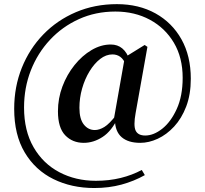

<svg xmlns="http://www.w3.org/2000/svg" viewBox="-20 -755 1010 946"><path d="M392.6 -51.2Q337.1 -51.2 301.3 -88.4Q265.5 -125.7 265.5 -206.7Q265.5 -270.2 287.5 -328.8Q309.6 -387.5 347.1 -434.2Q384.6 -480.9 431 -508.3Q477.5 -535.7 525.7 -535.7Q559.4 -535.7 582.5 -516.4Q605.7 -497.1 618.9 -458.5L601.1 -433.7Q589.5 -462.8 572.8 -474.8Q556.2 -486.9 534.1 -486.9Q502.4 -486.9 473.6 -464.5Q444.7 -442.1 421.4 -404.1Q398.1 -366.1 384.7 -319.3Q371.3 -272.6 371.3 -223.9Q371.3 -168.7 393 -141.5Q414.6 -114.3 447.2 -114.3Q469.4 -114.3 494.2 -129.4Q519 -144.5 553.4 -189.3L563.9 -176.5H561.9Q530.7 -109.8 485.9 -80.5Q441.1 -51.2 392.6 -51.2ZM670.9 -51.2Q611.7 -51.2 579.4 -79.1Q547.1 -107.1 546.2 -164.3L541.3 -169.5L594.9 -472.8L692.8 -533.4L706.4 -524.1L648.3 -198.5Q636.8 -135.5 648.4 -111.4Q660 -87.3 695.6 -87.3Q736.9 -87.3 779.3 -120.7Q821.7 -154.2 850.8 -218Q880 -281.8 880 -371.8Q880 -471.3 836.7 -544.4Q793.4 -617.4 718.5 -657.7Q643.6 -698.1 548.3 -698.1Q451 -698.1 368.8 -660.8Q286.7 -623.6 226 -558.4Q165.2 -493.1 131.8 -407.8Q98.5 -322.5 98.5 -225.3Q98.5 -110.6 145.4 -29.6Q192.2 51.4 272.6 93.6Q352.9 135.8 452.3 135.8Q517.6 135.8 574.5 121.8Q631.4 107.8 678.5 82.4L693.6 107.8Q640.8 137.6 578.7 154.5Q516.5 171.4 444.5 171.4Q332.8 171.4 243.3 127.4Q153.8 83.4 101.9 -3.7Q49.9 -90.7 49.9 -219Q49.9 -327.1 87.5 -420.9Q125.1 -514.7 193.3 -585.2Q261.5 -655.6 354.1 -695.1Q446.7 -734.6 556 -734.6Q664.1 -734.6 746.1 -689Q828 -643.4 874.1 -561.2Q920.1 -478.9 920.1 -367.3Q920.1 -289.4 897.5 -230.3Q874.9 -171.3 837.9 -131.4Q801 -91.6 757.3 -71.4Q713.6 -51.2 670.9 -51.2Z"/></svg>

Font: Noto Serif TC
Style: Regular
Weight: 200
Designer: Ryoko NISHIZUKA 西塚涼子 (kana & ideographs); Frank Grießhammer (Latin, Greek & Cyrillic); Wenlong ZHANG 张文龙 (bopomofo); San
Foundry: Adobe
Version: Version 2.001;hotconv 1.1.0;makeotfexe 2.6.0